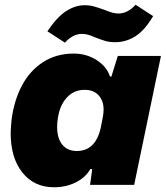

<svg xmlns="http://www.w3.org/2000/svg" viewBox="-20 -780 699 810"><path d="M25 -219Q25 -236 29 -276Q39 -355 72 -418Q105 -481 161 -517.5Q217 -554 291 -554Q344 -554 387 -527Q430 -500 444 -457H450L477 -544H659L546 0H360L369 -66L361 -67Q342 -32 300.5 -11Q259 10 208 10Q124 10 74.5 -52Q25 -114 25 -219ZM405 -241 414 -287Q417 -304 417 -318Q417 -355 396 -378Q375 -401 337 -401Q292 -401 262 -368.5Q232 -336 224 -281Q221 -262 221 -245Q221 -196 243 -169.5Q265 -143 304 -143Q383 -143 405 -241ZM382 -622Q364 -630 351.5 -633.5Q339 -637 326 -637Q287 -637 254 -600L180 -648Q221 -709 259.5 -733.5Q298 -758 337 -758Q358 -758 376 -753Q394 -748 419 -739Q439 -731 452.5 -727Q466 -723 479 -723Q519 -723 552 -760L626 -712Q590 -651 550.5 -626.5Q511 -602 466 -602Q442 -602 425 -607Q408 -612 382 -622Z"/></svg>

Font: Mona Sans Black
Style: Italic
Weight: 900
Italic angle: -11.7°
Designer: Deni Anggara
Foundry: GitHub
Version: Version 2.000